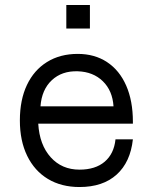

<svg xmlns="http://www.w3.org/2000/svg" viewBox="-20 -740 640 773"><path d="M60 -255Q60 -338 88.5 -398Q117 -458 169.5 -490.5Q222 -523 293 -523Q361 -523 411 -490Q461 -457 488 -395.5Q515 -334 515 -250V-242H134Q139 -157 184 -107Q229 -57 300 -57Q364 -57 401.5 -89Q439 -121 445 -179H515Q505 -87 449.5 -37Q394 13 300 13Q227 13 173 -19.5Q119 -52 89.5 -112.5Q60 -173 60 -255ZM293 -453Q229 -455 188.5 -417Q148 -379 143 -312H437Q433 -375 394 -413Q355 -451 293 -453ZM247 -625V-720H342V-625Z"/></svg>

Font: Orbit
Style: Regular
Weight: 400
Designer: Sooun Cho
Foundry: JAMO
Version: Version 1.000; ttfautohint (v1.8.4.7-5d5b);gftools[0.9.29]